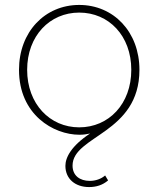

<svg xmlns="http://www.w3.org/2000/svg" viewBox="-20 -543 643 778"><path d="M341 215C370 215 396 207 418 188L406 168C390 182 367 190 344 190C304 190 274 169 274 128C274 6 545 -1 545 -260C545 -414 440 -523 301 -523C162 -523 57 -414 57 -260C57 -78 197 3 302 3C317 3 332 1 345 -2C269 48 245 95 245 129C245 182 285 215 341 215ZM301 -27C182 -27 90 -122 90 -260C90 -398 182 -492 301 -492C421 -492 512 -398 512 -260C512 -122 421 -27 301 -27Z"/></svg>

Font: Chess Sans ExtraLight
Style: Regular
Weight: 275
Designer: Wolf Bōese
Foundry: Wolf Bōese
Version: Version 7.223;Glyphs 3.3 (3306)